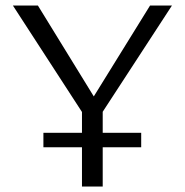

<svg xmlns="http://www.w3.org/2000/svg" viewBox="-20 -678 672 698"><path d="M293 -247.8 26.8 -658H117.7L342.5 -292.5ZM278 0V-292.7H353.4V0ZM340 -251.1 299.3 -292.5 525.6 -658H605.2ZM137.8 -142.6V-195.2H493.3V-142.6Z"/></svg>

Font: Ysabeau
Style: Bold
Weight: 700
Designer: Christian Thalmann (Catharsis Fonts)
Version: Version 2.000;gftools[0.9.27.dev2+g8671c4b]